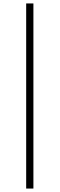

<svg xmlns="http://www.w3.org/2000/svg" viewBox="-20 -826 347 1115"><path d="M132 269H174V-806H132Z"/></svg>

Font: Noto Serif TC ExtraLight
Style: Regular
Weight: 200
Designer: Ryoko NISHIZUKA 西塚涼子 (kana & ideographs); Frank Grießhammer (Latin, Greek & Cyrillic); Wenlong ZHANG 张文龙 (bopomofo); San
Foundry: Adobe
Version: Version 2.001;hotconv 1.1.0;makeotfexe 2.6.0